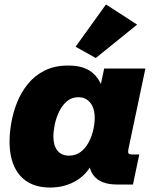

<svg xmlns="http://www.w3.org/2000/svg" viewBox="-20 -839 700 873"><path d="M208 13.7Q147.9 13.7 106.9 -11Q65.9 -35.6 44.7 -82.5Q23.4 -129.4 23.4 -195.8Q23.4 -233.9 31.2 -279.8Q39.1 -325.7 57.1 -371.8Q75.2 -418 106 -456.3Q136.7 -494.6 182.1 -517.8Q227.5 -541 290 -541Q360.4 -541 398.4 -510Q436.5 -479 449.7 -424.3L432.1 -425.8L453.6 -527.3H641.1L564.5 -164.1Q561 -147.9 564 -142.3Q566.9 -136.7 581.5 -136.7H613.3L584.5 0H513.2Q438.5 0 406.5 -39.8Q374.5 -79.6 389.6 -154.3L392.6 -168.9L413.1 -125.5Q386.2 -55.2 332 -20.8Q277.8 13.7 208 13.7ZM293.9 -131.3Q325.2 -131.3 347.4 -148.7Q369.6 -166 383.5 -192.6Q397.5 -219.2 404.1 -248.5Q410.6 -277.8 410.6 -301.8Q410.6 -347.7 390.1 -372.3Q369.6 -397 336.4 -397Q305.7 -397 283.9 -378.2Q262.2 -359.4 248.5 -330.8Q234.9 -302.2 228.8 -272Q222.7 -241.7 222.7 -218.8Q222.7 -177.7 241 -154.5Q259.3 -131.3 293.9 -131.3ZM415.5 -575.2 323.7 -626.5 461.9 -818.8 603.5 -727.1Z"/></svg>

Font: Schibsted Grotesk Black
Style: Italic
Weight: 900
Italic angle: -12°
Designer: Bakken & Baeck AS, Henrik Kongsvoll
Foundry: Schibsted ASA
Version: Version 1.100;gftools[0.9.25]